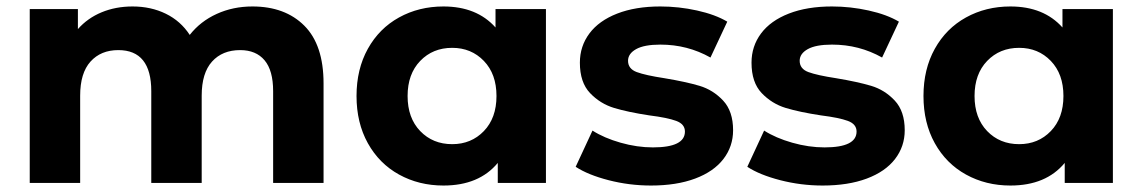

<svg xmlns="http://www.w3.org/2000/svg" viewBox="-20 -566 3535 594"><path d="M981 -308V0H825V-284Q825 -348 798.5 -379.5Q772 -411 723 -411Q668 -411 636 -375.5Q604 -340 604 -270V0H448V-284Q448 -411 346 -411Q292 -411 260 -375.5Q228 -340 228 -270V0H72V-538H221V-476Q251 -510 294.5 -528Q338 -546 390 -546Q447 -546 493 -523.5Q539 -501 567 -458Q600 -500 650.5 -523Q701 -546 761 -546Q862 -546 921.5 -486.5Q981 -427 981 -308Z M1669 -538V0H1520V-62Q1462 8 1352 8Q1276 8 1214.5 -26Q1153 -60 1118 -123Q1083 -186 1083 -269Q1083 -352 1118 -415Q1153 -478 1214.5 -512Q1276 -546 1352 -546Q1455 -546 1513 -481V-538ZM1516 -269Q1516 -337 1477 -377.5Q1438 -418 1379 -418Q1319 -418 1280 -377.5Q1241 -337 1241 -269Q1241 -201 1280 -160.5Q1319 -120 1379 -120Q1438 -120 1477 -160.5Q1516 -201 1516 -269Z M1761 -50 1813 -162Q1849 -139 1900 -124.5Q1951 -110 2000 -110Q2099 -110 2099 -159Q2099 -182 2072 -192Q2045 -202 1989 -209Q1923 -219 1880 -232Q1837 -245 1805.5 -278Q1774 -311 1774 -372Q1774 -423 1803.5 -462.5Q1833 -502 1889.5 -524Q1946 -546 2023 -546Q2080 -546 2136.5 -533.5Q2193 -521 2230 -499L2178 -388Q2107 -428 2023 -428Q1973 -428 1948 -414Q1923 -400 1923 -378Q1923 -353 1950 -343Q1977 -333 2036 -324Q2102 -313 2144 -300.5Q2186 -288 2217 -255Q2248 -222 2248 -163Q2248 -113 2218 -74Q2188 -35 2130.5 -13.5Q2073 8 1994 8Q1927 8 1863 -8.5Q1799 -25 1761 -50Z M2292 -50 2344 -162Q2380 -139 2431 -124.5Q2482 -110 2531 -110Q2630 -110 2630 -159Q2630 -182 2603 -192Q2576 -202 2520 -209Q2454 -219 2411 -232Q2368 -245 2336.5 -278Q2305 -311 2305 -372Q2305 -423 2334.5 -462.5Q2364 -502 2420.5 -524Q2477 -546 2554 -546Q2611 -546 2667.5 -533.5Q2724 -521 2761 -499L2709 -388Q2638 -428 2554 -428Q2504 -428 2479 -414Q2454 -400 2454 -378Q2454 -353 2481 -343Q2508 -333 2567 -324Q2633 -313 2675 -300.5Q2717 -288 2748 -255Q2779 -222 2779 -163Q2779 -113 2749 -74Q2719 -35 2661.5 -13.5Q2604 8 2525 8Q2458 8 2394 -8.5Q2330 -25 2292 -50Z M3423 -538V0H3274V-62Q3216 8 3106 8Q3030 8 2968.5 -26Q2907 -60 2872 -123Q2837 -186 2837 -269Q2837 -352 2872 -415Q2907 -478 2968.5 -512Q3030 -546 3106 -546Q3209 -546 3267 -481V-538ZM3270 -269Q3270 -337 3231 -377.5Q3192 -418 3133 -418Q3073 -418 3034 -377.5Q2995 -337 2995 -269Q2995 -201 3034 -160.5Q3073 -120 3133 -120Q3192 -120 3231 -160.5Q3270 -201 3270 -269Z"/></svg>

Font: Idrija
Style: Bold
Weight: 700
Designer: Julieta Ulanovsky
Foundry: Julieta Ulanovsky
Version: Version 7.200